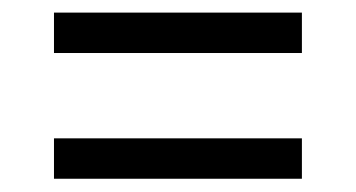

<svg xmlns="http://www.w3.org/2000/svg" viewBox="-20 -528 550 297"><path d="M63.5 -446V-508.5H447V-446ZM63.5 -251.5V-314H447V-251.5Z"/></svg>

Font: Encode Sans Condensed Condensed
Style: Regular
Weight: 400
Width: 3
Designer: Multiple Designers
Foundry: Impallari Type
Version: Version 3.000; ttfautohint (v1.8.3) -l 8 -r 50 -G 200 -x 14 